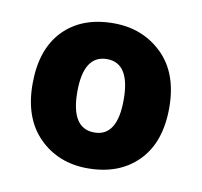

<svg xmlns="http://www.w3.org/2000/svg" viewBox="-51 -776 493 469"><g transform="rotate(10 195.0 -542.0)"><path d="M365 -542Q365 -456 318.5 -409Q272 -362 194 -362Q121 -362 73.5 -409.5Q26 -457 26 -542Q26 -628 71.5 -675Q117 -722 196 -722Q268 -722 316.5 -675Q365 -628 365 -542ZM137 -542Q137 -451 195 -451Q252 -451 252 -542Q252 -633 195 -633Q137 -633 137 -542Z"/></g></svg>

Font: Noto Sans Thaana ExtraBold
Style: Regular
Weight: 800
Designer: David Williams
Foundry: Google Inc.
Version: Version 3.001; ttfautohint (v1.8.4.7-5d5b)